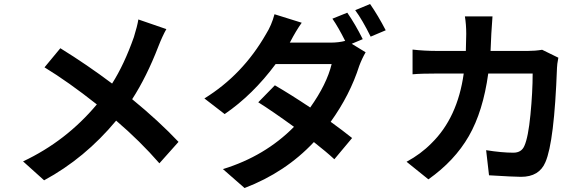

<svg xmlns="http://www.w3.org/2000/svg" viewBox="-20 -865 2970 971"><path d="M821.3 -717.8Q801.8 -683.6 781.2 -630.9Q721.7 -476.6 648.4 -363.3Q783.2 -252.9 882.8 -147.5L786.1 -39.1Q688.5 -151.4 567.4 -254.9Q409.2 -64.5 203.1 46.9L96.7 -48.8Q314.5 -151.4 469.7 -336.9Q325.2 -451.2 205.1 -524.4L285.2 -621.1Q420.9 -537.1 546.9 -442.4Q608.4 -539.1 657.2 -677.7Q674.8 -734.4 679.7 -766.6Z M1736.3 -800.8Q1776.4 -743.2 1814.5 -667L1758.8 -643.6L1829.1 -600.6Q1810.5 -568.4 1796.9 -532.2Q1750 -384.8 1652.3 -249Q1711.9 -206.1 1760.7 -167L1670.9 -59.6Q1630.9 -96.7 1567.4 -146.5Q1423.8 6.8 1216.8 85.9L1107.4 -9.8Q1320.3 -75.2 1466.8 -223.6Q1356.4 -303.7 1286.1 -347.7L1370.1 -433.6Q1449.2 -387.7 1548.8 -321.3Q1632.8 -439.5 1657.2 -541H1374Q1258.8 -385.7 1116.2 -288.1L1013.7 -367.2Q1207 -486.3 1325.2 -692.4Q1353.5 -737.3 1368.2 -793L1505.9 -750Q1476.6 -709 1447.3 -652.3L1445.3 -649.4H1649.4Q1693.4 -649.4 1725.6 -658.2Q1691.4 -726.6 1661.1 -770.5ZM1776.4 -813.5 1851.6 -844.7Q1891.6 -787.1 1930.7 -711.9L1854.5 -679.7Q1812.5 -764.6 1776.4 -813.5Z M2470.7 -782.2Q2466.8 -732.4 2464.8 -695.3Q2462.9 -636.7 2460.9 -607.4H2648.4Q2686.5 -607.4 2721.7 -613.3L2803.7 -573.2Q2796.9 -537.1 2796.9 -522.5Q2783.2 -147.5 2738.3 -44.9Q2707 29.3 2615.2 29.3Q2581.1 29.3 2453.1 21.5L2438.5 -105.5Q2517.6 -92.8 2576.2 -92.8Q2617.2 -92.8 2631.8 -127Q2651.4 -169.9 2662.6 -284.7Q2673.8 -399.4 2673.8 -493.2H2449.2Q2422.9 -301.8 2351.1 -176.8Q2279.3 -51.8 2146.5 42L2036.1 -46.9Q2108.4 -85.9 2162.1 -140.6Q2293.9 -269.5 2325.2 -493.2H2194.3Q2107.4 -493.2 2066.4 -489.3V-614.3Q2124 -607.4 2194.3 -607.4H2335.9Q2337.9 -662.1 2337.9 -693.4Q2337.9 -741.2 2331.1 -782.2Z"/></svg>

Font: Min Sans Bold
Style: Regular
Weight: 700
Designer: Jinseong-Kim, NotoSansCJK, Nunito
Foundry: Jinseong-Kim
Version: Version 1.400;Glyphs 3.1.2 (3151)